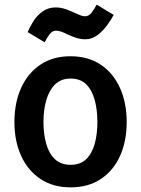

<svg xmlns="http://www.w3.org/2000/svg" viewBox="-20 -789 607 826"><path d="M348 -620Q377 -620 401.5 -639.5Q426 -659 443.5 -684Q461 -709 469 -725L396 -769Q386 -750 374 -734.5Q362 -719 346 -719Q336 -719 325 -723.5Q314 -728 301 -734Q284 -742 263 -749.5Q242 -757 219 -757Q187 -757 163 -739.5Q139 -722 123.5 -697.5Q108 -673 99 -651L172 -607Q182 -627 193.5 -642Q205 -657 221 -657Q231 -657 243 -653Q255 -649 268 -642Q285 -634 305.5 -627Q326 -620 348 -620ZM525 -264Q525 -347 496 -411Q467 -475 413 -511Q359 -547 283 -547Q208 -547 154 -511Q100 -475 71 -411Q42 -347 42 -264Q42 -182 71 -118.5Q100 -55 154 -19Q208 17 284 17Q360 17 414 -19Q468 -55 496.5 -118.5Q525 -182 525 -264ZM399 -264Q399 -212 387.5 -170.5Q376 -129 351 -104.5Q326 -80 284 -80Q242 -80 216.5 -104Q191 -128 179 -170Q167 -212 167 -264Q167 -316 179 -358Q191 -400 216.5 -425.5Q242 -451 284 -451Q326 -451 351 -426Q376 -401 387.5 -358.5Q399 -316 399 -264Z"/></svg>

Font: Repo DemiBold
Style: Regular
Weight: 600
Designer: Stefan Peev
Foundry: Context Ltd
Version: Version 1.502